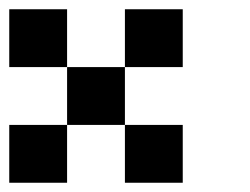

<svg xmlns="http://www.w3.org/2000/svg" viewBox="-20 -270 540 415"><path d="M125 -250V-125H0V-250ZM375 -250V-125H250V-250ZM250 -125V0H125V-125ZM125 0V125H0V0ZM375 0V125H250V0Z"/></svg>

Font: Bytesized
Style: Regular
Weight: 400
Monospace: yes
Designer: baltdev
Version: Version 1.000